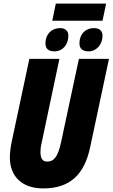

<svg xmlns="http://www.w3.org/2000/svg" viewBox="-20 -1043 629 1073"><path d="M272 -927H553L573 -1023H292ZM286 -756C329 -756 362 -793 362 -843C362 -870 345 -886 316 -886C268 -886 234 -852 234 -801C234 -770 251 -756 286 -756ZM476 -756C518 -756 553 -794 553 -843C553 -871 535 -886 505 -886C457 -886 424 -852 424 -801C424 -771 441 -756 476 -756ZM221 10C374 10 452 -70 484 -221L589 -714H421L321 -247C304 -168 282 -140 244 -140C219 -140 206 -156 206 -194C206 -207 208 -226 213 -246L312 -714H144L45 -249C39 -219 35 -187 35 -164C35 -55 105 10 221 10Z"/></svg>

Font: Noto Sans UI Condensed Black
Style: Italic
Weight: 900
Width: 3
Italic angle: -192°
Designer: Monotype Design Team
Foundry: Monotype Imaging Inc.
Version: Version 1.901